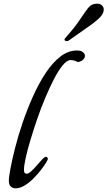

<svg xmlns="http://www.w3.org/2000/svg" viewBox="-20 -1009 583 1042"><path d="M363 -683Q344 -683 321 -655.5Q298 -628 274 -582Q250 -536 226 -479Q202 -422 181.5 -362Q161 -302 144.5 -247Q128 -192 119 -150Q110 -108 110 -87Q110 -74 115 -70Q120 -66 124 -66Q135 -66 150 -80Q165 -94 180.5 -112Q196 -130 209 -144Q222 -158 229 -158Q235 -158 237 -154.5Q239 -151 240 -147Q240 -143 229.5 -125.5Q219 -108 201 -85Q183 -62 160.5 -39.5Q138 -17 113 -2Q88 13 65 13Q49 13 38.5 3.5Q28 -6 28 -28Q28 -48 37 -96Q46 -144 62.5 -208.5Q79 -273 103.5 -345Q128 -417 159 -486Q190 -555 227 -611.5Q264 -668 307 -701.5Q350 -735 397 -735Q419 -735 430 -726Q441 -717 441 -706Q441 -695 431.5 -685.5Q422 -676 403 -672Q393 -677 384 -680Q375 -683 363 -683ZM353 -789Q349 -786 343 -786Q330 -786 330 -795Q330 -798 334 -802Q379 -853 404 -888.5Q429 -924 443.5 -946Q458 -968 471.5 -978.5Q485 -989 508 -989Q523 -989 533 -980Q543 -971 543 -957Q543 -939 527 -920Q511 -901 469.5 -871Q428 -841 353 -789Z"/></svg>

Font: Sedan
Style: Italic
Weight: 400
Italic angle: -13.8°
Designer: Sebastian Salazar
Foundry: Sebastian Salazar
Version: Version 1.100; ttfautohint (v1.8.4.7-5d5b)